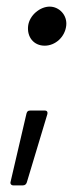

<svg xmlns="http://www.w3.org/2000/svg" viewBox="-20 -485 231 580"><path d="M115 -347C147 -347 176 -373 180 -407C184 -439 159 -465 130 -465C101 -465 69 -439 65 -407C61 -373 82 -347 115 -347ZM20 75H49C55 75 59 72 61 66L123 -140C125 -146 122 -151 116 -151H71C65 -151 62 -149 60 -142L12 64C10 70 14 75 20 75Z"/></svg>

Font: Barlow Semi Condensed
Style: Italic
Weight: 400
Width: 4
Italic angle: -7°
Designer: Jeremy Tribby
Foundry: Tribby Type
Version: Version 1.422;hotconv 1.0.109;makeotfexe 2.5.65596